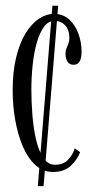

<svg xmlns="http://www.w3.org/2000/svg" viewBox="-20 -574 314 652"><path d="M108.5 58 158 -554.5H177.5L128 58ZM160 10Q126 10 100.2 -13.5Q74.5 -37 57.5 -76.8Q40.5 -116.5 31.8 -165.8Q23 -215 23 -266.5Q23 -331 35 -379.8Q47 -428.5 67.2 -461.2Q87.5 -494 112.5 -510.5Q137.5 -527 162.5 -527Q193.5 -527 214.5 -508.2Q235.5 -489.5 246.2 -460Q257 -430.5 257 -398Q257 -376.5 250.2 -365.2Q243.5 -354 230 -354Q216.5 -354 209.5 -364.2Q202.5 -374.5 202.5 -390.5Q202.5 -402 205.8 -409.8Q209 -417.5 212.2 -425.8Q215.5 -434 215.5 -444.5Q215.5 -473 201.2 -488Q187 -503 165 -503Q143.5 -503 128.8 -482.2Q114 -461.5 104.5 -427.5Q95 -393.5 90.8 -352Q86.5 -310.5 86.5 -269.5Q86.5 -228.5 90 -184Q93.5 -139.5 102.2 -101Q111 -62.5 126.8 -38.5Q142.5 -14.5 167 -14.5Q195.5 -14.5 211.5 -31.8Q227.5 -49 234 -70.5L252 -57Q243 -32.5 220.5 -11.2Q198 10 160 10Z"/></svg>

Font: Imbue 48pt Light
Style: Regular
Weight: 300
Designer: Tyler Finck
Foundry: Etcetera Type Company
Version: Version 1.102